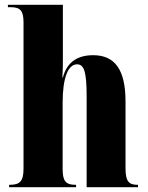

<svg xmlns="http://www.w3.org/2000/svg" viewBox="-20 -780 616 800"><path d="M18 0H297V-10H294C254 -10 241 -26 241 -75V-352C241 -457 264 -512 301 -512C331 -512 341 -480 341 -377V0H555V-10H552C515 -10 503 -27 503 -80V-357C503 -492 457 -550 368 -550C295 -550 257 -514 242 -457H240C242 -486 242 -515 242 -544V-760H13V-750H25C65 -750 78 -735 78 -686V-78C78 -26 64 -10 21 -10H18Z"/></svg>

Font: Noto Serif Display ExtraCondensed Black
Style: Regular
Weight: 900
Width: 2
Designer: Monotype Design Team
Foundry: Monotype Imaging Inc.
Version: Version 2.009